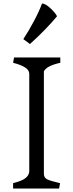

<svg xmlns="http://www.w3.org/2000/svg" viewBox="-20 -1079 420 1099"><path d="M147.5 -101.8V-656.5Q147.5 -678 122.5 -693.5Q97.5 -709 55 -719.5L60.5 -750H325.2V-719.5Q289.2 -712 264.8 -699.9Q240.2 -687.8 231.2 -670.8V-84.5Q231.2 -61.8 250 -52.5Q268.8 -43.2 318 -32L323.8 -30.5L318.2 0H55V-30.5Q84.2 -38 103.9 -46.6Q123.5 -55.2 135.5 -68.9Q147.5 -82.5 147.5 -101.8ZM151.5 -827 113.5 -855Q144.5 -902 174.5 -958.5Q204.5 -1015 220.5 -1059Q239.5 -1059 268 -1032.5Q296.5 -1006 306.5 -986Q245.5 -912 151.5 -827Z"/></svg>

Font: TMT Limkin
Style: Regular
Weight: 400
Designer: Gabriel Drozdov
Version: Version 1.000;Glyphs 3.1.2 (3151)